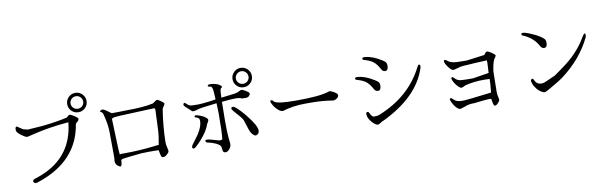

<svg xmlns="http://www.w3.org/2000/svg" viewBox="-57 -1573 7114 2248"><g transform="rotate(-10 3500.0 -449.5)"><path d="M788.5 -753.5Q755 -787 755 -834.5Q755 -882 788.5 -916Q822 -950 870 -950Q918 -950 951.5 -916Q985 -882 985 -834.5Q985 -787 951.5 -753.5Q918 -720 870 -720Q822 -720 788.5 -753.5ZM817 -888Q795 -866 795 -835Q795 -804 817 -782.5Q839 -761 870 -761Q901 -761 923 -782.5Q945 -804 945 -835Q945 -866 923 -888Q901 -910 870 -910Q839 -910 817 -888ZM195 -553Q109 -605 109 -642.5Q109 -680 124 -680Q131 -680 134 -677Q194 -636 196 -636Q223 -629 249 -623L424 -635Q601 -654 722 -682Q751 -709 760 -709Q769 -709 788 -699L798 -693Q833 -674 852 -654Q857 -645 857 -641.5Q857 -638 855 -638H851Q853 -637 853 -632Q853 -627 833 -609L822 -600Q815 -594 815 -592Q749 -158 265 3Q245 10 231 10Q217 10 207 -11Q206 -13 206 -18Q206 -34 239 -44Q688 -183 732 -625L710 -623Q501 -605 319 -561L231 -540Q214 -540 195 -553Z M1117 -689 1144 -703Q1167 -703 1204 -674.5Q1241 -646 1252 -641L1335 -642Q1377 -643 1419 -644Q1633 -644 1744 -670Q1790 -703 1799 -703Q1808 -703 1839.5 -681.5Q1871 -660 1876 -650L1878 -649Q1878 -634 1863.5 -616Q1849 -598 1846 -585Q1814 -383 1811 -195Q1812 -163 1820 -133.5Q1828 -104 1828 -96Q1828 -88 1825.5 -79.5Q1823 -71 1800 -50.5Q1777 -30 1757.5 -30Q1738 -30 1733 -44Q1724 -69 1716 -119L1698 -120Q1651 -121 1601.5 -121Q1552 -121 1511.5 -118.5Q1471 -116 1379.5 -105Q1288 -94 1279.5 -91Q1271 -88 1265 -80Q1263 -9 1243 -9Q1239 -9 1231 -13Q1186 -35 1185 -84Q1188 -94 1189 -121V-176L1187 -423Q1187 -522 1152 -649Q1147 -666 1132 -674.5Q1117 -683 1117 -688ZM1318 -153Q1509 -153 1710 -179L1728 -180Q1748 -285 1751 -361Q1761 -572 1760 -577V-600L1753 -612H1740L1337 -595L1278 -590Q1256 -588 1241 -577Q1247 -439 1250.5 -310Q1254 -181 1259 -150Q1259 -153 1318 -153Z M2745.5 -705.5Q2712 -739 2712 -786.5Q2712 -834 2745.5 -868Q2779 -902 2827 -902Q2875 -902 2908.5 -868Q2942 -834 2942 -786.5Q2942 -739 2908.5 -705.5Q2875 -672 2827 -672Q2779 -672 2745.5 -705.5ZM2774 -840Q2752 -818 2752 -787Q2752 -756 2774 -734.5Q2796 -713 2827 -713Q2858 -713 2880 -734.5Q2902 -756 2902 -787Q2902 -818 2880 -840Q2858 -862 2827 -862Q2796 -862 2774 -840ZM2094 -591Q2094 -612 2112 -612Q2117 -612 2138.5 -590.5Q2160 -569 2192 -567.5Q2224 -566 2262.5 -566Q2301 -566 2387.5 -576.5Q2474 -587 2476 -590Q2476 -604 2470 -688Q2464 -747 2442 -747Q2440 -747 2426.5 -749.5Q2413 -752 2413 -760Q2413 -776 2443 -776Q2473 -776 2510.5 -765.5Q2548 -755 2570 -732Q2575 -727 2575 -722Q2575 -717 2570 -713.5Q2565 -710 2561 -706Q2551 -697 2549 -664.5Q2547 -632 2546 -597Q2630 -607 2714 -618Q2738 -622 2760.5 -634.5Q2783 -647 2792.5 -647Q2802 -647 2828 -633Q2882 -603 2882 -587Q2882 -582 2876 -571Q2862 -545 2826 -545Q2824 -545 2823 -545H2822Q2778 -545 2775 -548Q2761 -560 2703 -560Q2645 -560 2544 -548Q2541 -444 2541 -314.5Q2541 -185 2548 -117.5Q2555 -50 2555 -47Q2555 -14 2532 13.5Q2509 41 2486 41Q2454 41 2452 7.5Q2450 -26 2442 -41Q2428 -61 2387.5 -79Q2347 -97 2316 -103Q2285 -109 2279.5 -115.5Q2274 -122 2274 -132.5Q2274 -143 2295.5 -143Q2317 -143 2374.5 -125.5Q2432 -108 2444 -108Q2456 -108 2472 -115Q2483 -189 2483 -425Q2483 -476 2479 -543Q2279 -521 2248.5 -509.5Q2218 -498 2201 -498Q2184 -498 2179 -503Q2163 -519 2148 -532Q2094 -577 2094 -591ZM2201 -425 2198 -433Q2198 -437 2202 -442Q2206 -447 2212.5 -447Q2219 -447 2226 -445Q2304 -424 2340 -388Q2350 -378 2350 -368Q2350 -358 2340 -342.5Q2330 -327 2326 -318Q2312 -269 2263.5 -203.5Q2215 -138 2156 -85Q2136 -67 2127 -67Q2108 -67 2108 -86Q2108 -100 2124 -120Q2182 -196 2201 -226Q2254 -310 2254 -372Q2254 -408 2225 -417ZM2639 -451Q2639 -469 2660 -469Q2673 -469 2695 -450Q2750 -402 2808 -328Q2909 -201 2909 -144Q2909 -107 2877 -94Q2872 -92 2862.5 -92Q2853 -92 2832.5 -111.5Q2812 -131 2795 -179Q2790 -191 2758 -293Q2750 -317 2658 -418Q2639 -440 2639 -451Z M3501 -358Q3356 -358 3230 -319Q3208 -319 3186 -335Q3146 -367 3124.5 -403.5Q3103 -440 3103 -453Q3103 -466 3114.5 -466Q3126 -466 3128.5 -463Q3131 -460 3143 -447Q3175 -412 3400 -412Q3694 -412 3793 -449Q3801 -452 3809 -452Q3817 -452 3838 -441Q3897 -413 3897 -390.5Q3897 -368 3874.5 -352.5Q3852 -337 3829 -337Q3714 -358 3560 -358Z M4202 -136Q4211 -136 4216 -129Q4221 -122 4229 -104Q4247 -69 4270 -69H4271Q4309 -69 4329 -77Q4703 -225 4868 -550Q4882 -577 4889 -577Q4905 -577 4906 -557Q4906 -547 4902 -535Q4798 -210 4371 -4Q4356 -1 4333 15.5Q4310 32 4299 32Q4269 32 4226.5 -17Q4184 -66 4184 -114Q4185 -136 4202 -136ZM4527 -632Q4527 -571 4490 -571Q4461 -571 4446 -601Q4416 -658 4381 -689Q4346 -720 4269 -742Q4251 -744 4251 -760Q4252 -774 4271 -774Q4274 -774 4277 -774L4288 -773Q4374 -766 4480 -699Q4503 -685 4515 -671Q4527 -657 4527 -632ZM4404 -418Q4404 -357 4367 -357Q4338 -357 4322 -386Q4292 -443 4257 -474Q4222 -505 4146 -527Q4136 -528 4131.5 -533Q4127 -538 4127 -541V-545Q4127 -559 4147 -559Q4150 -559 4153 -559L4165 -558Q4251 -551 4356 -484Q4379 -470 4391.5 -456.5Q4404 -443 4404 -418Z M5177 -111Q5177 -125 5188.5 -125Q5200 -125 5218 -106Q5248 -73 5306 -72Q5318 -72 5343.5 -72Q5369 -72 5666 -108Q5676 -198 5678 -268Q5642 -270 5607 -270Q5492 -270 5386 -244Q5350 -224 5333.5 -224Q5317 -224 5285.5 -260.5Q5254 -297 5240 -336Q5237 -345 5237 -351Q5237 -364 5248 -364Q5259 -364 5276.5 -344.5Q5294 -325 5321 -317Q5348 -309 5415 -309H5490Q5584 -324 5678 -339Q5684 -429 5684 -456.5Q5684 -484 5683 -488Q5498 -480 5437 -474Q5383 -474 5337 -460Q5291 -446 5283 -446H5274Q5251 -451 5218.5 -495.5Q5186 -540 5186 -564Q5186 -578 5200 -578Q5207 -578 5211.5 -574.5Q5216 -571 5231 -560Q5262 -534 5331 -529Q5360 -527 5428 -527H5451Q5558 -541 5665 -555Q5686 -589 5702 -589Q5718 -589 5756.5 -563Q5795 -537 5795 -525Q5794 -519 5780 -499Q5756 -470 5742 -385Q5735 -351 5736 -346L5733 -167Q5732 -137 5732 -105Q5732 -73 5738.5 -49Q5745 -25 5745 -12Q5745 1 5738 10Q5708 51 5686 51Q5676 51 5670 35.5Q5664 20 5655 -34Q5654 -37 5625.5 -37Q5597 -37 5455 -20Q5378 -20 5342 -1L5321 6Q5287 17 5280 18Q5256 18 5226.5 -17.5Q5197 -53 5180 -98Q5177 -106 5177 -111Z M6407 -573Q6407 -514 6371 -514Q6342 -514 6326 -544Q6273 -647 6151 -700Q6135 -703 6134 -716Q6134 -732 6153 -732L6171 -730Q6216 -720 6289 -684.5Q6362 -649 6395 -614Q6407 -600 6407 -573ZM6866 -599Q6874 -599 6874 -582Q6874 -565 6871 -556Q6754 -311 6511 -131Q6481 -108 6359 -38L6329 -21Q6298 -3 6286 -3Q6274 -3 6266 -8Q6226 -26 6198 -60Q6170 -94 6160 -123Q6150 -152 6150 -159L6151 -169Q6158 -183 6167 -183Q6176 -183 6180.5 -177Q6185 -171 6192 -155Q6215 -110 6264 -110Q6265 -110 6266 -110Q6296 -110 6316 -121L6437 -175Q6505 -222 6588 -285Q6745 -407 6835 -566Q6854 -599 6866 -599Z"/></g></svg>

Font: Sawarabi Mincho
Style: Regular
Weight: 400
Version: Version 1.00